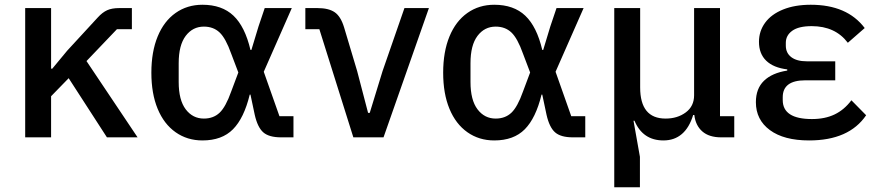

<svg xmlns="http://www.w3.org/2000/svg" viewBox="-20 -578 3693 808"><path d="M269 -249 195 -173V0H86V-544H195V-289H200L263 -365L391 -504Q411 -526 431 -535Q451 -544 482 -544H535V-455H472L344 -321L559 0H430Z M1163 0Q1112 0 1088 -21Q1064 -42 1052 -95L1034 -180H1031Q1007 -81 960.5 -34Q914 13 832 13Q768 13 719 -21.5Q670 -56 643.5 -120Q617 -184 617 -272Q617 -360 643.5 -424.5Q670 -489 719 -523.5Q768 -558 832 -558Q914 -558 962.5 -512Q1011 -466 1034 -368H1038L1068 -467L1094 -544H1208L1090 -276L1156 -89H1215V0ZM953 -193 983 -273 953 -352Q930 -417 904 -441.5Q878 -466 838 -466Q791 -466 761.5 -427Q732 -388 732 -312V-233Q732 -157 761.5 -118Q791 -79 838 -79Q878 -79 904 -103.5Q930 -128 953 -193Z M1594 0H1467L1324 -455H1265V-544H1316Q1363 -544 1388.5 -526.5Q1414 -509 1428 -463L1483 -279L1529 -103H1536L1590 -279L1682 -544H1785Z M2391 0Q2340 0 2316 -21Q2292 -42 2280 -95L2262 -180H2259Q2235 -81 2188.5 -34Q2142 13 2060 13Q1996 13 1947 -21.5Q1898 -56 1871.5 -120Q1845 -184 1845 -272Q1845 -360 1871.5 -424.5Q1898 -489 1947 -523.5Q1996 -558 2060 -558Q2142 -558 2190.5 -512Q2239 -466 2262 -368H2266L2296 -467L2322 -544H2436L2318 -276L2384 -89H2443V0ZM2181 -193 2211 -273 2181 -352Q2158 -417 2132 -441.5Q2106 -466 2066 -466Q2019 -466 1989.5 -427Q1960 -388 1960 -312V-233Q1960 -157 1989.5 -118Q2019 -79 2066 -79Q2106 -79 2132 -103.5Q2158 -128 2181 -193Z M2565 210V-544H2674V-210Q2674 -79 2781 -79Q2831 -79 2866 -105Q2901 -131 2901 -177V-544H3010V-89H3070V0H3015Q2964 0 2935.5 -25Q2907 -50 2902 -94H2897Q2881 -41 2849.5 -14Q2818 13 2772 13Q2685 13 2650 -70H2646L2673 82V210Z M3625 -93Q3553 13 3385 13Q3279 13 3220 -30.5Q3161 -74 3161 -148Q3161 -205 3195 -238Q3229 -271 3293 -281V-286Q3235 -293 3204.5 -322.5Q3174 -352 3174 -402Q3174 -447 3200 -482.5Q3226 -518 3275.5 -538Q3325 -558 3392 -558Q3545 -558 3619 -460L3548 -398Q3495 -468 3396 -468Q3341 -468 3314 -448.5Q3287 -429 3287 -398V-386Q3287 -355 3310 -337.5Q3333 -320 3375 -320H3495V-240H3369Q3274 -240 3274 -169V-157Q3274 -77 3397 -77Q3452 -77 3492.5 -96.5Q3533 -116 3563 -156Z"/></svg>

Font: IBM Plex Sans JP Medm
Style: Regular
Weight: 500
Designer: Mike Abbink; Paul van der Laan; Pieter van Rosmalen; Wujin Sim; Yejin Wi; Jinhee Kim; Boomi Park; Yona Kim; Kichan Ma
Foundry: Sandoll Inc.
Version: Version 1.002